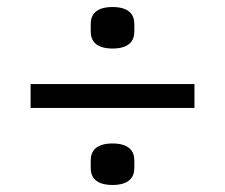

<svg xmlns="http://www.w3.org/2000/svg" viewBox="-20 -578 640 546"><path d="M533 -271V-339H67V-271ZM300 -52C346 -52 362 -73 362 -100V-122C362 -149 346 -170 300 -170C254 -170 238 -149 238 -122V-100C238 -73 254 -52 300 -52ZM300 -440C346 -440 362 -461 362 -488V-510C362 -537 346 -558 300 -558C254 -558 238 -537 238 -510V-488C238 -461 254 -440 300 -440Z"/></svg>

Font: LVC Sans
Style: Regular
Weight: 400
Designer: Mike Abbink, Paul van der Laan, Pieter van Rosmalen
Foundry: Bold Monday
Version: Version 3.0